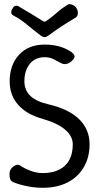

<svg xmlns="http://www.w3.org/2000/svg" viewBox="-20 -886 471 913"><path d="M406 -200Q406 -139 379 -92Q352 -45 302 -19Q252 7 183 7Q149 7 114 0.5Q79 -6 47 -18Q32 -24 28.5 -34Q25 -44 25 -60Q25 -70 30 -79Q35 -88 43 -94Q51 -100 58.5 -102Q66 -104 72 -101Q96 -85 125 -74Q154 -63 183 -63Q251 -63 288.5 -98Q326 -133 326 -200Q326 -239 289 -270Q252 -301 185 -320Q106 -342 66 -388Q26 -434 26 -499Q26 -577 70.5 -625.5Q115 -674 193 -674Q265 -674 316 -641Q331 -631 334 -621.5Q337 -612 326 -601L321 -596Q310 -585 296 -582Q282 -579 268 -587Q254 -595 235 -604.5Q216 -614 193 -614Q147 -614 121.5 -582Q96 -550 96 -500Q96 -457 124.5 -430Q153 -403 210 -390Q306 -368 356 -319.5Q406 -271 406 -200ZM344 -846Q349 -839 350 -830Q351 -821 348.5 -813.5Q346 -806 339 -802Q299 -778 270 -759Q241 -740 209 -716Q192 -703 175 -716Q143 -740 110 -767.5Q77 -795 44 -812Q34 -817 33.5 -826.5Q33 -836 40 -846V-847Q46 -857 55 -858.5Q64 -860 73 -853Q102 -836 130.5 -819Q159 -802 187 -784Q189 -783 192 -783Q195 -783 197 -784Q225 -803 249 -824.5Q273 -846 301 -863Q310 -869 323.5 -863.5Q337 -858 344 -847Z"/></svg>

Font: Winky Sans Light
Style: Regular
Weight: 300
Designer: Simon Atzbach
Foundry: typofactur
Version: Version 1.205